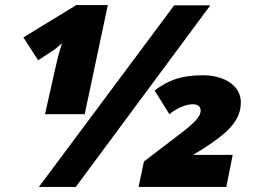

<svg xmlns="http://www.w3.org/2000/svg" viewBox="-20 -735 1014 755"><path d="M157 -286H313L404 -715H280L72 -588L130 -498L188 -536C192 -537 211 -554 224 -565C218 -547 207 -511 197 -464ZM133 0H278L807 -714H665ZM525 0H870L895 -126H739L777 -149C878 -214 927 -261 927 -333C927 -398 862 -439 779 -439C691 -439 641 -419 588 -379L646 -286C681 -314 715 -325 738 -325C755 -325 769 -318 769 -300C769 -277 747 -253 681 -203L546 -100Z"/></svg>

Font: Noto Sans UI Black
Style: Italic
Weight: 900
Italic angle: -372°
Designer: Monotype Design Team
Foundry: Monotype Imaging Inc.
Version: Version 1.901